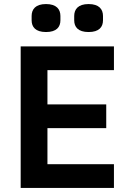

<svg xmlns="http://www.w3.org/2000/svg" viewBox="-20 -927 640 947"><path d="M82 0V-698H542V-581H214V-412H504V-295H214V-117H542V0ZM207 -769C155 -769 136 -794 136 -827V-848C136 -881 155 -907 207 -907C259 -907 278 -881 278 -848V-827C278 -794 259 -769 207 -769ZM417 -769C365 -769 346 -794 346 -827V-848C346 -881 365 -907 417 -907C469 -907 488 -881 488 -848V-827C488 -794 469 -769 417 -769Z"/></svg>

Font: Plexus Sans SemiBold
Style: Regular
Weight: 600
Version: Version 2.001;PS 002.001;hotconv 1.0.70;makeotf.lib2.5.58329